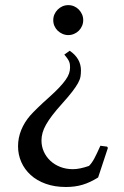

<svg xmlns="http://www.w3.org/2000/svg" viewBox="-20 -477 484 748"><path d="M246.1 -457Q258.3 -457 268.8 -452.4Q279.3 -447.8 287.1 -439.7Q294.9 -431.6 299.6 -421.1Q304.2 -410.6 304.2 -398.4Q304.2 -386.7 299.6 -376Q294.9 -365.2 287.1 -357.4Q279.3 -349.6 268.6 -345Q257.8 -340.3 246.1 -340.3Q234.4 -340.3 223.6 -345Q212.9 -349.6 204.8 -357.4Q196.8 -365.2 192.1 -375.7Q187.5 -386.2 187.5 -398.4Q187.5 -410.6 192.1 -421.1Q196.8 -431.6 204.8 -439.7Q212.9 -447.8 223.4 -452.4Q233.9 -457 246.1 -457ZM251.5 -279.3Q295.4 -249.5 295.4 -202.6Q295.4 -189.5 293.5 -178.2Q291.5 -167 283.7 -152.8Q275.9 -138.7 261.2 -119.6Q246.6 -100.6 220.7 -71.8Q198.7 -47.4 183.8 -27.8Q168.9 -8.3 159.4 8.5Q149.9 25.4 145.8 40.3Q141.6 55.2 141.6 70.3Q141.6 93.3 150.6 113.5Q159.7 133.8 176 149.2Q192.4 164.6 214.8 173.3Q237.3 182.1 264.2 182.1Q290 182.1 326.7 169.4Q332.5 163.6 337.4 156.7Q342.3 149.9 347.2 140.9Q352.1 131.8 357.9 119.6Q363.8 107.4 371.1 90.8L397 94.2L400.4 99.1L362.3 214.4Q331.1 233.9 301.8 242.7Q272.5 251.5 236.8 251.5Q192.9 251.5 158.2 239Q123.5 226.6 99.6 204.8Q75.7 183.1 63 154.3Q50.3 125.5 50.3 92.8Q50.3 60.1 62.7 29.5Q75.2 -1 97.2 -26.4Q108.4 -39.1 127 -57.1Q145.5 -75.2 171.9 -98.6Q195.3 -119.6 210.7 -136Q226.1 -152.3 235.6 -165.8Q245.1 -179.2 249 -190.7Q252.9 -202.1 252.9 -213.9Q252.9 -219.2 252.4 -224.6Q252 -230 249.8 -235.8Q247.6 -241.7 242.9 -248.5Q238.3 -255.4 230.5 -264.2Z"/></svg>

Font: XB Kayhan
Style: Regular
Weight: 400
Designer: Behnam
Foundry: Irmug
Version: Version 7.300 2009